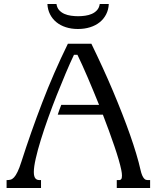

<svg xmlns="http://www.w3.org/2000/svg" viewBox="-20 -933 790 953"><path d="M316.9 -715.8H433.6Q461.9 -657.7 489 -598.6Q516.1 -539.6 540.5 -481.7Q564.9 -423.8 586.4 -368.9Q607.9 -314 625.5 -263.9Q643.1 -213.9 656.2 -169.9Q669.4 -126 677.2 -90.8Q681.2 -72.8 685.8 -62.5Q690.4 -52.2 695.1 -47.1Q699.7 -42 704.3 -40.5Q709 -39.1 713.4 -39.1H725.1V0H559.6V-39.1H572.3Q577.6 -39.1 581.5 -43.7Q585.4 -48.3 585.4 -61.5Q585.4 -72.8 582 -89.4Q577.6 -111.3 568.8 -141.4Q560.1 -171.4 547.9 -207Q535.6 -242.7 521.2 -282.7Q506.8 -322.8 490.7 -363.8H266.6Q270.5 -376.5 274.9 -388.4Q279.3 -400.4 284.2 -412.6H471.7Q457 -448.7 442.6 -483.6Q428.2 -518.6 414.3 -550.8Q400.4 -583 387.7 -611.1Q375 -639.2 364.3 -661.1H347.2Q328.1 -621.1 306.2 -569.3Q284.2 -517.6 262 -461.4Q239.7 -405.3 219.2 -348.1Q198.7 -291 182.9 -239.7Q167 -188.5 157.5 -146.5Q147.9 -104.5 147.9 -79.1Q147.9 -66.9 150.1 -59.1Q152.3 -51.3 156.2 -46.9Q160.2 -42.5 165.5 -40.8Q170.9 -39.1 177.7 -39.1H183.6V0H12.7V-39.1H15.1Q23.9 -39.1 32.5 -41.3Q41 -43.5 49.6 -52.5Q58.1 -61.5 67.1 -80.1Q76.2 -98.6 86.4 -130.9Q132.3 -274.4 189.2 -422.9Q246.1 -571.3 316.9 -715.8ZM367.7 -852.5Q384.8 -852.5 402.6 -855Q420.4 -857.4 435.5 -864Q450.7 -870.6 461.4 -882.3Q472.2 -894 475.1 -913.1H520Q518.6 -884.8 506.8 -861.8Q495.1 -838.9 475.1 -822.8Q455.1 -806.6 427.5 -797.9Q399.9 -789.1 366.7 -789.1Q334 -789.1 306.9 -797.9Q279.8 -806.6 260 -822.8Q240.2 -838.9 228.5 -861.8Q216.8 -884.8 215.3 -913.1H260.3Q263.2 -894 273.9 -882.3Q284.7 -870.6 299.8 -864Q314.9 -857.4 332.8 -855Q350.6 -852.5 367.7 -852.5Z"/></svg>

Font: Arian Grqi
Style: Regular
Weight: 400
Designer: Ruben Hakobyan (Tarumian)
Foundry: Ruben Hakobyan (Tarumian)
Version: Version 1.003